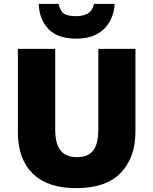

<svg xmlns="http://www.w3.org/2000/svg" viewBox="-20 -968 797 998"><path d="M684 -284Q684 -149 607.5 -69.5Q531 10 376 10Q228 10 150.5 -65.5Q73 -141 73 -280V-714H267V-295Q267 -219 295.5 -185Q324 -151 379 -151Q438 -151 464.5 -185.5Q491 -220 491 -296V-714H684ZM576 -948Q571 -866 519.5 -816.5Q468 -767 377 -767Q282 -767 233.5 -815.5Q185 -864 181 -948H284Q295 -906 315.5 -895Q336 -884 377 -884Q409 -884 434 -896.5Q459 -909 469 -948Z"/></svg>

Font: Noto Sans Gurmukhi UI Black
Style: Regular
Weight: 900
Designer: Jelle Bosma - Monotype Design Team
Foundry: Monotype Imaging Inc.
Version: Version 2.004; ttfautohint (v1.8.4.7-5d5b)